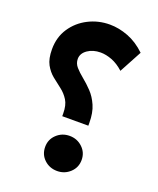

<svg xmlns="http://www.w3.org/2000/svg" viewBox="-129 -763 694 841"><g transform="rotate(20 218.0 -342.0)"><path d="M35.6 -494.6Q35.6 -550.8 63.7 -593Q91.8 -635.3 137.9 -658.9Q184.1 -682.6 237.8 -682.6Q279.8 -682.6 323.5 -666Q367.2 -649.4 405.8 -612.3L349.6 -507.8Q322.8 -532.2 294.7 -543Q266.6 -553.7 241.7 -553.7Q206.1 -553.7 181.2 -536.4Q156.2 -519 156.2 -493.2Q156.2 -472.2 170.7 -455.8Q185.1 -439.5 206.5 -422.1Q228 -404.8 249.5 -382.3Q271 -359.9 285.4 -327.1Q299.8 -294.4 299.8 -246.6V-233.9H178.2V-246.1Q178.2 -285.2 163.8 -308.1Q149.4 -331.1 128.2 -347.2Q106.9 -363.3 85.7 -380.4Q64.5 -397.5 50 -423.8Q35.6 -450.2 35.6 -494.6ZM153.8 -82.5Q153.8 -117.2 178.7 -140.6Q203.6 -164.1 238.8 -164.1Q273.9 -164.1 298.8 -140.6Q323.7 -117.2 323.7 -82.5Q323.7 -47.4 298.6 -23.9Q273.4 -0.5 238.8 -0.5Q203.1 -0.5 178.5 -23.7Q153.8 -46.9 153.8 -82.5Z"/></g></svg>

Font: Vazirmatn RD
Style: Bold
Weight: 700
Designer: Saber Rastikerdar
Foundry: Saber Rastikerdar
Version: Version 32.102